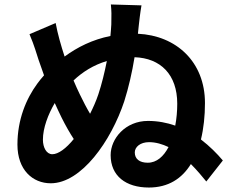

<svg xmlns="http://www.w3.org/2000/svg" viewBox="-20 -814 1040 859"><path d="M641 -86C604 -86 583 -103 583 -132C583 -156 607 -178 647 -178C677 -178 707 -169 734 -156C712 -114 681 -86 641 -86ZM214 -124C188 -124 172 -154 172 -189C172 -241 195 -302 225 -353C236 -329 246 -307 256 -287C275 -249 293 -218 310 -192C276 -150 241 -124 214 -124ZM458 -541C448 -490 435 -437 420 -392C410 -362 397 -333 383 -305C368 -330 353 -359 337 -392C328 -410 319 -431 309 -454C349 -492 398 -523 458 -541ZM977 -96C951 -127 918 -160 879 -190C891 -239 897 -295 897 -353C897 -538 768 -655 597 -663L601 -701C603 -719 607 -756 613 -790L476 -794C479 -764 479 -748 478 -705C477 -689 476 -672 474 -653C394 -637 326 -603 269 -561C253 -610 238 -662 229 -711L112 -661C136 -604 141 -580 153 -545C160 -524 169 -501 177 -477C166 -465 156 -452 147 -440C97 -372 58 -279 58 -167C58 -54 126 6 207 6C344 6 477 -183 536 -361C555 -421 571 -490 582 -558C698 -554 773 -481 773 -350C773 -317 770 -283 764 -252C727 -265 686 -273 642 -273C541 -273 475 -194 475 -120C475 -27 543 25 646 25C733 25 794 -15 834 -80C862 -52 885 -24 903 -2Z"/></svg>

Font: Noto Sans T Chinese Bold
Style: Bold
Weight: 700
Designer: Ryoko NISHIZUKA (kana & ideographs); Paul D. Hunt (Latin, Greek & Cyrillic); Wenlong ZHANG (bopomofo); Sandoll Communica
Foundry: Adobe Systems Incorporated
Version: Version 1.000;PS 1;hotconv 1.0.78;makeotf.lib2.5.61930